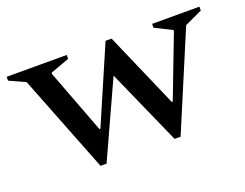

<svg xmlns="http://www.w3.org/2000/svg" viewBox="-105 -600 956 748"><g transform="rotate(-20 373.5 -225.5)"><path d="M199 0 40 -405 -26 -435V-451H223V-435L144 -406V-400L244 -136H248L384 -451H409L545 -139H549L647 -395V-400L577 -435V-451H773V-435L700 -401L531 0H506L367 -313L224 0Z"/></g></svg>

Font: Spectral Medium
Style: Regular
Weight: 500
Designer: Jean-Baptiste Levee
Foundry: Production Type
Version: Version 2.001